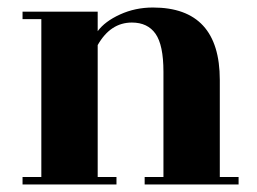

<svg xmlns="http://www.w3.org/2000/svg" viewBox="-20 -491 685 511"><path d="M565 -20H615V0H365V-20H415V-300Q415 -371 394 -401Q373 -431 331 -431Q274 -431 240 -371V-20H290V0H40V-20H90V-440H40V-460H240V-408Q259 -434 299.5 -452.5Q340 -471 387 -471Q565 -471 565 -278Z"/></svg>

Font: Rozha One
Style: Regular
Weight: 400
Designer: Tim Donaldson, Indian Type Foundry
Foundry: Indian Type Foundry
Version: Version 1.301;PS 1.0;hotconv 1.0.78;makeotf.lib2.5.61930; tt